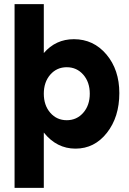

<svg xmlns="http://www.w3.org/2000/svg" viewBox="-20 -700 618 920"><path d="M341.8 12.2Q251.5 12.2 189.9 -64.9V200.2H49.8V-680.2H189.9V-445.8Q247.1 -512.2 334 -512.2Q428.2 -512.2 490 -439Q551.8 -365.7 551.8 -253.9Q551.8 -139.2 492.2 -63.5Q432.6 12.2 341.8 12.2ZM220.9 -342.3Q189.9 -306.6 189.9 -251Q189.9 -195.3 220.9 -159.7Q252 -124 299.8 -124Q347.7 -124 378.9 -159.7Q410.2 -195.3 410.2 -251Q410.2 -306.6 378.9 -342.3Q347.7 -377.9 299.8 -377.9Q252 -377.9 220.9 -342.3Z"/></svg>

Font: Apfel Grotezk
Style: Bold
Weight: 700
Designer: Luigi Gorlero
Foundry: Collletttivo
Version: Version 2.000;FEAKit 1.0